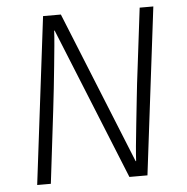

<svg xmlns="http://www.w3.org/2000/svg" viewBox="-50 -734 765 784"><g transform="rotate(-5 332.0 -342.5)"><path d="M523 0H449L197 -622H195Q194 -599 190.5 -561.5Q187 -524 182.5 -479.5Q178 -435 173 -388Q168 -341 163 -300L127 0H71L155 -685H228L480 -62H482Q483 -84 486.5 -122.5Q490 -161 495.5 -210.5Q501 -260 507 -318.5Q513 -377 521 -439L551 -685H607Z"/></g></svg>

Font: Glekhifnjqigglhiwekvrgaqftz
Style: Regular
Weight: 300
Italic angle: -8°
Designer: Carrois Corporate & Edenspiekermann
Foundry: Carrois Corporate GbR & Edenspiekermann AG
Version: Version 2.001